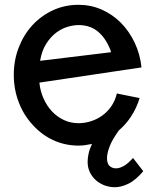

<svg xmlns="http://www.w3.org/2000/svg" viewBox="-20 -535 633 795"><path d="M573.2 173.8Q541.5 211.4 511.5 225.8Q481.4 240.2 456.1 240.2Q434.1 240.2 413.8 232.9Q393.6 225.6 377.7 211.7Q361.8 197.8 352.3 178.5Q342.8 159.2 342.8 134.8Q342.8 120.1 346.7 101.6Q350.6 83 360.8 61Q347.2 64 333.3 65.9Q319.3 67.9 305.2 67.9Q250.5 67.9 202.1 46.1Q153.8 24.4 116.2 -17.1Q77.6 -58.6 57.4 -112.1Q37.1 -165.5 37.1 -225.1Q37.1 -286.1 57.9 -339.1Q78.6 -392.1 114.7 -431.2Q150.9 -470.2 199.7 -492.7Q248.5 -515.1 305.2 -515.1Q356 -515.1 400.9 -495.4Q445.8 -475.6 480.5 -440.7Q515.1 -405.8 537.6 -358.4Q560.1 -311 565.9 -255.9L143.1 -192.9Q146.5 -158.2 160.2 -127.4Q173.8 -96.7 195.1 -74Q216.3 -51.3 244.4 -38.1Q272.5 -24.9 305.2 -24.9Q331.1 -24.9 356.4 -33Q381.8 -41 403.3 -56.4Q424.8 -71.8 440.7 -94.7Q456.5 -117.7 463.9 -147.9L558.1 -128.9Q545.4 -87.4 523.4 -53.7Q501.5 -20 472.2 4.9Q444.8 43 434.6 69.8Q424.3 96.7 423.3 113.8Q421.9 133.8 429.2 147Q432.1 151.4 437 154.8Q440.9 157.7 446.8 159.9Q452.6 162.1 460.9 162.1Q473.6 162.1 491 153.1Q508.3 144 530.8 119.1ZM439.9 -318.8 437 -328.1Q418.5 -376.5 386 -403.8Q353.5 -431.2 305.2 -431.2Q284.7 -431.2 260.3 -424.1Q235.8 -417 212.9 -399.9Q189.9 -382.8 171.6 -354.2Q153.3 -325.7 146 -283.2Z"/></svg>

Font: McLaren
Style: Regular
Weight: 400
Designer: Astigmatic (AOETI)
Foundry: Astigmatic (AOETI)
Version: Version 1.000